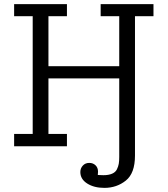

<svg xmlns="http://www.w3.org/2000/svg" viewBox="-20 -703 807 923"><path d="M47.9 0V-59.1H137.2V-625H47.9V-683.1H301.8V-625H212.9V-384.8H553.2V-625H463.9V-683.1H717.8V-625H628.9V44.9Q628.9 129.9 585 165Q541 200.2 481.9 200.2Q432.1 200.2 399.2 179.2Q366.2 158.2 366.2 124Q366.2 106 378.2 93Q390.1 80.1 409.2 80.1Q427.2 80.1 439.2 91.6Q451.2 103 451.2 122.1Q451.2 133.3 450.2 138.2Q454.1 138.2 463.1 138.7Q472.2 139.2 477.1 139.2Q502 139.2 518.6 132.1Q535.2 125 542 111.1Q548.8 97.2 551 84Q553.2 70.8 553.2 51.8V-326.2H212.9V-59.1H301.8V0Z"/></svg>

Font: CMU Concrete
Style: Roman
Weight: 500
Version: Version 0.7.0